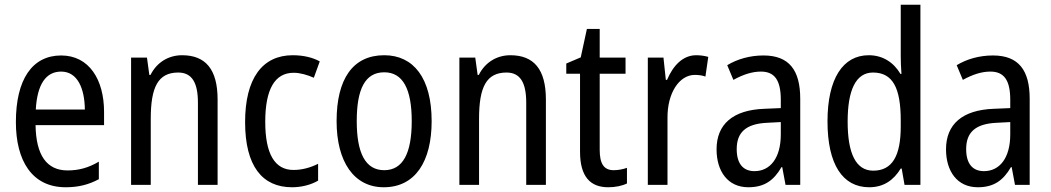

<svg xmlns="http://www.w3.org/2000/svg" viewBox="-20 -780 4433 810"><path d="M238 -546C116 -546 47 -445 47 -265C47 -102 115 10 257 10C311 10 354 -1 397 -24V-98C353 -72 312 -61 265 -61C177 -61 132 -125 130 -252H419V-308C419 -444 356 -546 238 -546ZM238 -478C307 -478 337 -407 338 -318H131C137 -425 174 -478 238 -478Z M748 -547C692 -547 642 -518 615 -464H610L600 -537H533V0H616V-279C616 -413 647 -474 732 -474C790 -474 815 -431 815 -347V0H898V-360C898 -488 847 -547 748 -547Z M1212 10C1251 10 1292 0 1322 -18V-89C1290 -73 1255 -63 1218 -63C1139 -63 1099 -131 1099 -266C1099 -403 1139 -473 1219 -473C1246 -473 1277 -464 1304 -452L1329 -521C1300 -537 1261 -547 1215 -547C1086 -547 1014 -448 1014 -265C1014 -80 1086 10 1212 10Z M1801 -269C1801 -450 1725 -547 1601 -547C1468 -547 1400 -446 1400 -269C1400 -98 1473 10 1599 10C1732 10 1801 -99 1801 -269ZM1485 -269C1485 -404 1520 -475 1601 -475C1680 -475 1717 -404 1717 -269C1717 -134 1680 -62 1601 -62C1521 -62 1485 -135 1485 -269Z M2133 -547C2077 -547 2027 -518 2000 -464H1995L1985 -537H1918V0H2001V-279C2001 -413 2032 -474 2117 -474C2175 -474 2200 -431 2200 -347V0H2283V-360C2283 -488 2232 -547 2133 -547Z M2569 -62C2527 -62 2510 -90 2510 -148V-469H2619V-537H2510V-658H2456L2430 -538L2369 -512V-469H2427V-140C2427 -34 2471 10 2546 10C2576 10 2605 4 2625 -6V-72C2609 -66 2588 -62 2569 -62Z M2917 -547C2861 -547 2820 -504 2794 -443H2789L2779 -537H2713V0H2796V-282C2795 -388 2846 -464 2911 -464C2927 -464 2943 -462 2956 -457L2968 -540C2951 -545 2933 -547 2917 -547Z M3201 -546C3144 -546 3091 -531 3048 -505L3074 -443C3114 -465 3152 -478 3190 -478C3247 -478 3274 -443 3274 -359V-324L3204 -321C3072 -316 3003 -256 3003 -150C3003 -58 3050 10 3137 10C3204 10 3244 -18 3277 -75H3280L3294 0H3356V-363C3356 -483 3310 -546 3201 -546ZM3217 -262 3274 -265V-213C3274 -113 3229 -58 3163 -58C3117 -58 3088 -87 3088 -151C3088 -220 3125 -258 3217 -262Z M3647 10C3708 10 3750 -20 3780 -69H3784L3796 0H3863V-760H3780V-543C3780 -523 3781 -494 3783 -468H3779C3750 -517 3704 -547 3645 -547C3536 -547 3471 -448 3471 -268C3471 -86 3535 10 3647 10ZM3664 -60C3591 -60 3556 -132 3556 -267C3556 -399 3590 -474 3663 -474C3747 -474 3780 -408 3780 -272V-246C3780 -122 3744 -60 3664 -60Z M4169 -546C4112 -546 4059 -531 4016 -505L4042 -443C4082 -465 4120 -478 4158 -478C4215 -478 4242 -443 4242 -359V-324L4172 -321C4040 -316 3971 -256 3971 -150C3971 -58 4018 10 4105 10C4172 10 4212 -18 4245 -75H4248L4262 0H4324V-363C4324 -483 4278 -546 4169 -546ZM4185 -262 4242 -265V-213C4242 -113 4197 -58 4131 -58C4085 -58 4056 -87 4056 -151C4056 -220 4093 -258 4185 -262Z"/></svg>

Font: Noto Sans Gujarati Condensed
Style: Regular
Weight: 400
Width: 3
Designer: Jelle Bosma - Monotype Design Team, Universal Thirst
Foundry: Monotype Imaging Inc.
Version: Version 2.106